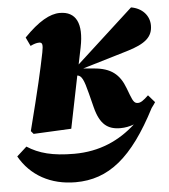

<svg xmlns="http://www.w3.org/2000/svg" viewBox="-82 -551 730 830"><g transform="rotate(-5 283.5 -135.5)"><path d="M39 -5 50 8 214 0 260 -227C279 -225 288 -205 303 -146L319 -83C338 -9 371 16 426 16C447 16 467 12 485 5C415 69 328 109 218 109C124 109 65 93 14 60L-29 99C19 184 105 232 213 232C357 232 461 148 568 -59C574 -67 580 -75 585 -83L557 -115C535 -94 523 -86 511 -86C498 -86 491 -92 479 -124L468 -153C445 -215 408 -245 334 -251L288 -255L482 -313C567 -338 596 -367 596 -415C596 -458 565 -492 517 -500L270 -274L285 -347C306 -450 278 -503 208 -503C165 -503 115 -475 52 -410L70 -372C84 -379 97 -383 108 -383C122 -383 125 -374 118 -339C102 -260 86 -189 39 -5Z"/></g></svg>

Font: Source Serif Pro Black
Style: Italic
Weight: 900
Italic angle: -12°
Designer: Frank Grießhammer
Foundry: Adobe Systems Incorporated
Version: Version 3.001;hotconv 1.0.111;makeotfexe 2.5.65597